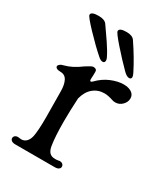

<svg xmlns="http://www.w3.org/2000/svg" viewBox="-143 -616 600 685"><g transform="rotate(30 157.5 -274.0)"><path d="M41 -332Q72 -340 105 -365Q109 -367 119 -373.5Q129 -380 135 -380Q149 -380 149 -368Q149 -352 148 -339V-337Q148 -331 151 -330Q154 -329 159 -334Q181 -357 208.5 -368.5Q236 -380 260 -380Q273 -380 281 -377Q305 -369 305 -348Q305 -333 293 -321Q281 -309 265 -309Q256 -309 252 -311Q231 -318 216 -318Q190 -318 170.5 -302Q151 -286 143 -255Q140 -201 140 -160Q140 -96 146 -60Q149 -43 157 -35Q165 -27 180 -27Q187 -27 192 -28L198 -29Q206 -29 210.5 -25Q215 -21 215 -15Q215 -9 209.5 -5Q204 -1 194 -1H31Q21 -1 15.5 -5Q10 -9 10 -15Q10 -22 16 -26Q22 -30 33 -28Q48 -25 58.5 -33.5Q69 -42 73 -60Q78 -85 78 -139L77 -246Q77 -273 68.5 -289.5Q60 -306 41 -306Q31 -306 25.5 -309Q20 -312 20 -317Q20 -321 25.5 -325.5Q31 -330 41 -332ZM135 -421Q105 -447 67 -487Q29 -527 29 -534Q29 -547 60 -547Q85 -547 94 -534Q111 -510 130 -482Q149 -454 159 -433Q162 -427 162 -422Q162 -412 153 -412Q145 -412 135 -421ZM241 -422Q210 -453 177.5 -490Q145 -527 145 -534Q145 -547 175 -547Q199 -547 208 -534Q244 -481 268 -433Q273 -423 273 -418Q273 -409 264 -409Q254 -409 241 -422Z"/></g></svg>

Font: Hina Mincho
Style: Regular
Weight: 400
Designer: satsuyako
Foundry: satsuyako
Version: Version 1.100